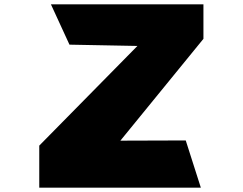

<svg xmlns="http://www.w3.org/2000/svg" viewBox="-20 -870 1125 890"><path d="M302 -663 216 -850H923V-690L538 -218L841 -219L911 0H162V-195L617 -657Z"/></svg>

Font: OpenDyslexic
Style: Bold
Weight: 800
Designer: Abbie Gonzalez
Version: Version 0.920;hotconv 1.0.109;makeotfexe 2.5.65596